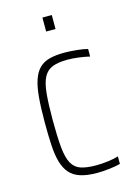

<svg xmlns="http://www.w3.org/2000/svg" viewBox="-108 -743 569 810"><g transform="rotate(-15 176.5 -338.5)"><path d="M214 8Q170 8 141 -1.5Q112 -11 95 -30.5Q78 -50 69 -80.5Q60 -111 57.5 -154.5Q55 -198 55 -254Q55 -318 59 -364Q63 -410 73.5 -440Q84 -470 101.5 -487Q119 -504 146 -511Q173 -518 211 -518Q235 -518 264.5 -515Q294 -512 312 -507V-474Q292 -479 265 -482.5Q238 -486 216 -486Q176 -486 151 -476.5Q126 -467 112.5 -442.5Q99 -418 94.5 -372.5Q90 -327 90 -256Q90 -182 94.5 -136Q99 -90 112.5 -65.5Q126 -41 151.5 -32.5Q177 -24 218 -24Q243 -24 270.5 -27.5Q298 -31 316 -37V-4Q298 1 269 4.5Q240 8 214 8ZM160 -624V-685H201V-624Z"/></g></svg>

Font: Saira Condensed Thin
Style: Regular
Weight: 250
Width: 3
Designer: Hector Gatti with collaboration of the Omnibus-Type team
Foundry: Omnibus-Type
Version: Version 1.101